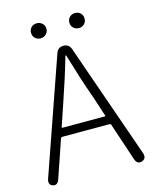

<svg xmlns="http://www.w3.org/2000/svg" viewBox="-130 -972 846 1060"><g transform="rotate(-15 293.5 -442.5)"><path d="M38 0Q11 -9 23 -43L252 -699Q263 -729 294 -729Q325 -729 336 -699L565 -44Q577 -10 548 0Q519 10 508 -25L437 -238Q435 -245 427 -245H159Q151 -245 149 -238L76 -25Q65 9 38 0ZM169 -298Q167 -293 172 -293H414Q419 -293 417 -298L381 -408Q375 -425 369 -442Q337 -532 297 -668Q295 -675 293 -675Q291 -675 289 -668Q260 -565 212 -425ZM183.5 -801Q165 -801 152.5 -813Q140 -825 140 -844Q140 -863 152.5 -875Q165 -887 183.5 -887Q202 -887 215 -875Q228 -863 228 -844Q228 -825 215 -813Q202 -801 183.5 -801ZM402.5 -801Q384 -801 371.5 -813Q359 -825 359 -844Q359 -863 371.5 -875Q384 -887 402.5 -887Q421 -887 433.5 -875Q446 -863 446 -844Q446 -825 433.5 -813Q421 -801 402.5 -801Z"/></g></svg>

Font: Resource Han Rounded CN Light
Style: Regular
Weight: 300
Designer: Cyano Hao (round all glyphs); Ryoko NISHIZUKA 西塚涼子 (kana, bopomofo & ideographs); Paul D. Hunt (Latin, Greek & Cyrillic)
Foundry: Cyano Hao
Version: 0.990